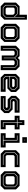

<svg xmlns="http://www.w3.org/2000/svg" viewBox="2331 -3121 790 5492"><g transform="rotate(90 2726.0 -375.0)"><path d="M439.5 0H158.5L55 -103V-437L158.5 -540H391.5L401.5 -530.5V-750H543V-103ZM397 -75H203.5L134.5 -143V-408L193.5 -466H379L466 -380V-143ZM371 -141.5 401.5 -172V-358.5L361.5 -399H227L196.5 -368V-172L227 -141.5ZM402 -61 480 -139V-688H466V-398L384 -480H188.5L120.5 -412V-139L198.5 -61Z M763.5 0 660.5 -103V-437L763.5 -540H1076L1179 -437V-103L1076 0ZM803.5 -63H1042L1115 -136V-404L1042 -477H799.5L725.5 -403V-141ZM808.5 -77 739.5 -145V-399L804.5 -463H1037L1101 -400V-140L1037 -77ZM832.5 -141.5H1007L1037.5 -172V-368L1007 -398.5H832.5L802 -368V-172Z M1289 0V-437L1392 -540H1585.5L1637.5 -489L1689 -540H1882.5L1985.5 -437V0H1844V-368L1813.5 -398.5H1738.5L1708 -368V-30H1566.5V-368L1536 -398.5H1461L1430.5 -368V0ZM1353 -63H1367V-401L1432 -465H1560.5L1630.5 -396V-88H1644.5V-396L1714.5 -465H1843L1908 -401V-63H1922V-405L1848 -479H1709.5L1637.5 -407L1565.5 -479H1427L1353 -405Z M2509 -540 2612 -437V-294.5L2509 -191.5H2237V-172L2267.5 -141.5H2605V0H2198.5L2095.5 -103V-437L2198.5 -540ZM2469.5 -463 2533.5 -400V-324.5L2475.5 -266.5H2167.5V-395L2236.5 -463ZM2474.5 -477H2231.5L2153.5 -399V-137L2227.5 -63H2537.5V-77H2232.5L2167.5 -141V-252.5H2479.5L2547.5 -319.5V-404ZM2440 -398.5H2267.5L2237 -368V-328H2450L2471 -349V-368Z M2727 0V-141.5H3042L3072.5 -172V-169.5L3043 -199.5H2825L2722 -302.5V-437L2825 -540H3203.5V-398.5H2893.5L2863 -368V-371L2893.5 -340.5H3110.5L3213.5 -237.5V-103L3110.5 0ZM2789 -65.5H3081L3150 -134.5V-213L3081 -279.5H2855L2800 -333.5V-404L2860 -463H3141.5V-477H2855L2786 -408V-329.5L2850 -265.5H3076L3136 -209V-138.5L3076 -79.5H2789Z M3415.5 0V-399H3291V-540H3415.5V-677H3557V-540H3681V-399H3557V-141.5H3677.5V0ZM3479.5 -63H3615.5V-77H3493.5V-464H3619V-478H3493.5V-614H3479.5V-478H3353.5V-464H3479.5Z M3904.5 -618.5V-750H4065.5V-618.5ZM3978 -676H3992V-700H3978ZM3791 0V-141.5H3924.5V-398.5H3791V-540H4065.5V-141.5H4199V0ZM3854 -63H4136.5V-77H3997V-478H3854V-464H3983V-77H3854Z M4379.5 0 4276.5 -103V-437L4379.5 -540H4761.5V-398.5H4448.5L4418 -368V-172L4448.5 -141.5H4761.5V0ZM4419 -63.5H4698V-77.5H4424L4355 -145.5V-400.5L4420 -464.5H4698V-478.5H4415L4341 -404.5V-139Z M4982 0 4879 -103V-437L4982 -540H5294.5L5397.5 -437V-103L5294.5 0ZM5022 -63H5260.5L5333.5 -136V-404L5260.5 -477H5018L4944 -403V-141ZM5027 -77 4958 -145V-399L5023 -463H5255.5L5319.5 -400V-140L5255.5 -77ZM5051 -141.5H5225.5L5256 -172V-368L5225.5 -398.5H5051L5020.5 -368V-172Z"/></g></svg>

Font: Tourney
Style: Bold
Weight: 700
Designer: Tyler Finck
Foundry: Etcetera Type Co
Version: Version 1.015